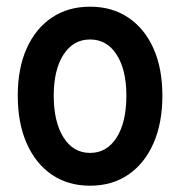

<svg xmlns="http://www.w3.org/2000/svg" viewBox="-20 -559 550 586"><path d="M254.9 7.8Q187.5 7.8 137.9 -26.1Q88.4 -60.1 61.3 -121.8Q34.2 -183.6 34.2 -267.1Q34.2 -350.1 61.3 -410.9Q88.4 -471.7 137.9 -505.1Q187.5 -538.6 254.9 -538.6Q322.3 -538.6 371.8 -505.1Q421.4 -471.7 448.5 -410.9Q475.6 -350.1 475.6 -267.1Q475.6 -183.6 448.5 -121.8Q421.4 -60.1 371.8 -26.1Q322.3 7.8 254.9 7.8ZM254.9 -92.3Q306.2 -92.3 335.9 -139.2Q365.7 -186 365.7 -267.1Q365.7 -346.2 335.9 -392.3Q306.2 -438.5 254.9 -438.5Q203.6 -438.5 173.8 -392.3Q144 -346.2 144 -267.1Q144 -187 173.8 -139.6Q203.6 -92.3 254.9 -92.3Z"/></svg>

Font: Reddit Sans Condensed SemiBold
Style: Regular
Weight: 600
Designer: Stephen Hutchings
Foundry: Reddit
Version: Version 1.014